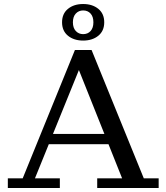

<svg xmlns="http://www.w3.org/2000/svg" viewBox="-20 -936 829 956"><path d="M19 0V-48H93L353 -687H436L696 -48H770V0H464V-48H588L357 -627H389L154 -48H278V0ZM205 -218V-269H541V-218ZM394 -734Q348 -734 318.5 -758Q289 -782 289 -825Q289 -868 318.5 -892Q348 -916 394 -916Q440 -916 469.5 -892Q499 -868 499 -825Q499 -782 469.5 -758Q440 -734 394 -734ZM394 -766Q417 -766 431 -781.5Q445 -797 445 -825Q445 -853 431 -868.5Q417 -884 394 -884Q372 -884 357.5 -868.5Q343 -853 343 -825Q343 -797 357.5 -781.5Q372 -766 394 -766Z"/></svg>

Font: Montagu Slab
Style: Bold
Weight: 700
Designer: Florian Karsten
Foundry: Florian Karsten
Version: Version 1.000